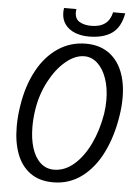

<svg xmlns="http://www.w3.org/2000/svg" viewBox="-61 -959 722 1016"><g transform="rotate(5 300.0 -451.0)"><path d="M42.5 -267Q42.5 -322.5 52 -379.5Q68.5 -485 111.8 -565.2Q155 -645.5 221.2 -690.2Q287.5 -735 370 -735Q439.5 -735 488.5 -701.8Q537.5 -668.5 562.5 -608Q587.5 -547.5 587.5 -466.5Q587.5 -419 579.5 -369.5Q563 -262 521.2 -176Q479.5 -90 412.8 -39.5Q346 11 259.5 11Q186 11 137.5 -24.5Q89 -60 65.8 -122.2Q42.5 -184.5 42.5 -267ZM497.5 -374.5Q503 -409 503 -447Q503 -510.5 485.5 -561Q468 -611.5 437 -639.8Q406 -668 367.5 -668Q318.5 -668 269.2 -627.2Q220 -586.5 183 -517Q146 -447.5 133 -366.5Q125.5 -318 125.5 -273.5Q125.5 -209 141 -160Q156.5 -111 186.5 -83.5Q216.5 -56 258.5 -56Q315 -56 364.2 -98.2Q413.5 -140.5 448.2 -213Q483 -285.5 497.5 -374.5ZM235.5 -889Q235.5 -901.5 237.5 -913H303Q301.5 -904 301.5 -896.5Q301.5 -861 326.2 -846.2Q351 -831.5 389 -831.5Q480.5 -831.5 498 -913H562.5Q548.5 -837.5 503 -805.8Q457.5 -774 380 -774Q340 -774 307 -787Q274 -800 254.8 -826Q235.5 -852 235.5 -889Z"/></g></svg>

Font: JuliaMono Light
Style: Italic
Weight: 300
Italic angle: -9°
Monospace: yes
Designer: cormullion
Foundry: corm
Version: Version 0.054; ttfautohint (v1.8.4)